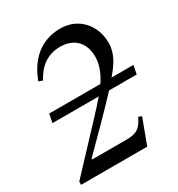

<svg xmlns="http://www.w3.org/2000/svg" viewBox="-163 -783 826 890"><g transform="rotate(-30 250.0 -338.0)"><path d="M500 -360H383C420 -404 452 -447 452 -507C452 -601 387 -676 290 -676C184 -676 115 -610 80 -514L101 -507C132 -566 179 -603 247 -603C322 -603 366 -556 366 -482C366 -437 347 -396 323 -360H49L40 -314H288C267 -289 244 -265 222 -241L12 -17V0H366L416 -134L399 -141C375 -90 353 -76 296 -76H115V-81C191 -158 269 -234 343 -314H491Z"/></g></svg>

Font: STIXGeneral
Style: Italic
Weight: 400
Italic angle: -16.33°
Designer: MicroPress Inc., with final additions and corrections provided by Coen Hoffman, Elsevier (retired)
Version: Version 1.1.0